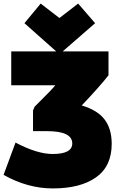

<svg xmlns="http://www.w3.org/2000/svg" viewBox="-37 -1011 671 1076"><path d="M589 -205Q589 -79 501 -17Q413 45 259 45Q118 45 -17 -31L50 -212Q171 -148 258 -148Q368 -148 368 -207Q368 -276 227 -276H148V-392L157 -413Q254 -509 273 -533H26V-723H571V-589Q520 -524 421 -420Q509 -394 549 -341.5Q589 -289 589 -205ZM191 -991 296 -910 401 -991 496 -881 296 -707 100 -881Z"/></svg>

Font: Repo
Style: ExtraBlack
Weight: 1000
Designer: Stefan Peev
Foundry: Context Ltd
Version: Version 001.000